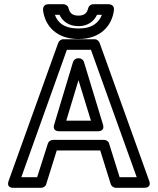

<svg xmlns="http://www.w3.org/2000/svg" viewBox="-20 -865 748 910"><path d="M440 -795H463C449 -758 418 -730 352 -730C284 -730 253 -758 240 -795H262C276 -764 307 -741 352 -741C397 -741 426 -765 440 -795ZM422 -845C411 -845 401 -838 398 -826C393 -806 383 -791 352 -791C320 -791 310 -806 305 -826C303 -837 292 -845 280 -845H209C187 -845 183 -827 184 -817C193 -742 248 -680 352 -680C455 -680 511 -742 520 -817C523 -839 505 -845 495 -845ZM261 -243H444C446 -243 478 -242 468 -275L378 -571C375 -582 364 -589 354 -589H350C339 -589 329 -581 326 -571L237 -275C236 -273 226 -243 261 -243ZM294 -293 352 -485 411 -293ZM547 -25 497 -185C494 -196 483 -202 473 -202H231C220 -202 210 -194 207 -185L156 -25H81L297 -629H411L628 -25ZM505 8C508 17 518 25 529 25H663C702 25 687 -8 687 -8L452 -662C449 -670 440 -679 429 -679H279C270 -679 260 -672 256 -662L21 -8C8 29 45 25 45 25H175C185 25 196 19 199 8L249 -152H455Z"/></svg>

Font: Falling Sky
Style: ExtOu
Weight: 400
Designer: Paul D. Hunt
Foundry: Adobe Systems Incorporated
Version: Version 1.02